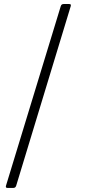

<svg xmlns="http://www.w3.org/2000/svg" viewBox="-20 -794 426 949"><path d="M321.7 -774.1H294.7C286.6 -773.8 282.7 -771 280.2 -763.1L9.6 123.9C7.5 132.1 9.6 134.6 17.8 134.9H45.5C53.6 134.6 57.2 131.7 60 123.9L329.5 -763.1C331.7 -771.3 329.9 -773.8 321.7 -774.1Z"/></svg>

Font: Margiela Serif
Style: Regular
Weight: 400
Designer: Andreas Faust, Stefan Endress
Version: Version 1.002;FEAKit 1.0